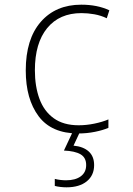

<svg xmlns="http://www.w3.org/2000/svg" viewBox="-20 -560 570 820"><path d="M314 10Q200 10 145 -63.5Q90 -137 90 -259Q90 -393 154 -466.5Q218 -540 327 -540Q396 -540 447 -516L436 -482Q411 -494 383 -499Q355 -504 328 -504Q234 -504 181.5 -440Q129 -376 129 -260Q129 -191 148.5 -138Q168 -85 209.5 -55Q251 -25 316 -25Q349 -25 383 -32Q417 -39 443 -50V-14Q420 -4 385.5 3Q351 10 314 10ZM264 240Q252 240 238.5 238.5Q225 237 214 234V204Q225 207 238 208.5Q251 210 262 210Q302 210 325 193Q348 176 348 145Q348 113 324 99Q300 85 253 83L292 0H323L294 62Q336 66 359 87Q382 108 382 145Q382 189 350.5 214.5Q319 240 264 240Z"/></svg>

Font: Noto Sans Mono Condensed ExtraLight
Style: Regular
Weight: 200
Width: 3
Designer: Monotype Design Team
Foundry: Monotype Imaging Inc.
Version: Version 2.014; ttfautohint (v1.8.4.7-5d5b)